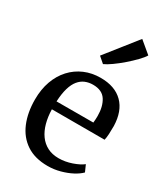

<svg xmlns="http://www.w3.org/2000/svg" viewBox="-214 -972 945 1079"><g transform="rotate(30 259.0 -432.0)"><path d="M277 11Q193.5 11 138.5 -25.8Q83.5 -62.5 56.2 -127.8Q29 -193 29 -277.5Q29 -343.5 48.2 -397Q67.5 -450.5 102.5 -488.5Q137.5 -526.5 185 -547Q232.5 -567.5 289 -567.5Q382 -567.5 433.5 -516.2Q485 -465 487.5 -369Q487.5 -338.5 486.2 -316.2Q485 -294 481 -277H139Q140 -229 151 -188.8Q162 -148.5 183.2 -119Q204.5 -89.5 235.8 -73.5Q267 -57.5 308.5 -57.5Q350 -57.5 392.8 -72.2Q435.5 -87 458.5 -105.5L477.5 -62.5Q459.5 -44 428 -27.2Q396.5 -10.5 357.2 0.2Q318 11 277 11ZM139.5 -328.5 378 -329Q379 -337.5 379.8 -350.2Q380.5 -363 380.5 -372.5Q380.5 -434 355.5 -473.2Q330.5 -512.5 271 -512.5Q244 -512.5 221 -503Q198 -493.5 180.5 -472.2Q163 -451 152.5 -415.5Q142 -380 139.5 -328.5ZM260 -641 222.5 -673.5 381 -873.5 457 -810Q446.5 -792 422.2 -767Q398 -742 368 -716Q338 -690 309.5 -669.8Q281 -649.5 261.5 -641Z"/></g></svg>

Font: Merriweather 24pt
Style: Regular
Weight: 400
Designer: Eben Sorkin
Foundry: Eben Sorkin
Version: Version 2.100